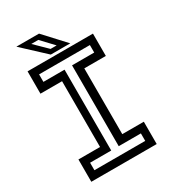

<svg xmlns="http://www.w3.org/2000/svg" viewBox="-204 -951 938 1054"><g transform="rotate(-30 265.0 -424.0)"><path d="M57.5 0V-141.5H194.5V-558.5H57.5V-700H472V-558.5H335.5V-141.5H472V0ZM104 -46.5H426V-94H285.5V-606.5H426V-654H104V-606.5H238V-94H104ZM337.5 -716H214L72 -848H215.5ZM267 -743.5 195 -820H150.5L228.5 -743.5Z"/></g></svg>

Font: Tourney Medium
Style: Regular
Weight: 500
Designer: Tyler Finck
Foundry: Etcetera Type Co
Version: Version 1.015